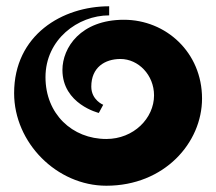

<svg xmlns="http://www.w3.org/2000/svg" viewBox="-20 -563 689 612"><path d="M375 -500C237 -500 179 -411 179 -340C179 -231 295 -203 295 -203L309 -229C309 -229 271 -244 271 -287C271 -348 314 -375 364 -375C421 -375 471 -324 471 -259C471 -186 406 -120 319 -120C210 -120 125 -200 125 -317C125 -437 228 -514 328 -514V-543C179 -543 25 -452 25 -266C25 -108 161 29 319 29C504 29 624 -108 624 -249C624 -396 509 -500 375 -500Z"/></svg>

Font: Ouroboros
Style: Regular
Weight: 400
Designer: Ariel Martín Pérez
Foundry: Velvetyne Type Foundry
Version: Version 2.001;hotconv 1.0.109;makeotfexe 2.5.65596